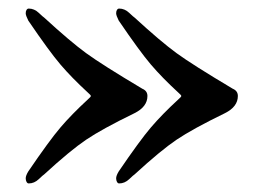

<svg xmlns="http://www.w3.org/2000/svg" viewBox="-20 -443 620 448"><path d="M294 -36Q355 -92 392 -117Q429 -142 505 -179Q535 -194 535 -219Q535 -231 523 -236Q429 -292 392 -319Q355 -346 294 -402Q292 -403 281.5 -413Q271 -423 258 -423Q255 -423 253 -420Q251 -417 251 -412Q251 -407 257 -395Q306 -323 332 -292.5Q358 -262 396 -227Q403 -221 403 -219Q403 -217 396 -211Q358 -176 332 -145.5Q306 -115 257 -43Q251 -33 251 -27Q251 -22 253 -18.5Q255 -15 258 -15Q271 -15 281.5 -25Q292 -35 294 -36ZM83 -36Q144 -92 181 -117Q218 -142 294 -179Q324 -194 324 -219Q324 -231 312 -236Q218 -292 181 -319Q144 -346 83 -402Q81 -403 70.5 -413Q60 -423 47 -423Q44 -423 42 -420Q40 -417 40 -412Q40 -407 46 -395Q95 -323 121 -292.5Q147 -262 185 -227Q192 -221 192 -219Q192 -217 185 -211Q147 -176 121 -145.5Q95 -115 46 -43Q40 -33 40 -27Q40 -22 42 -18.5Q44 -15 47 -15Q60 -15 70.5 -25Q81 -35 83 -36Z"/></svg>

Font: EB Garamond ExtraBold
Style: Regular
Weight: 800
Designer: Georg Duffner and Octavio Pardo
Foundry: Georg Duffner
Version: Version 1.000